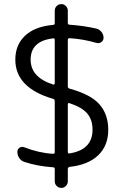

<svg xmlns="http://www.w3.org/2000/svg" viewBox="-20 -835 605 940"><path d="M239 -647Q130 -634 130 -543Q130 -456 241 -421Q244 -420 246 -422.5Q248 -425 248 -428V-640Q248 -649 239 -647ZM433 -200Q433 -249 407 -279.5Q381 -310 320 -330Q312 -332 312 -324V-91Q312 -82 321 -84Q433 -102 433 -200ZM240 -351Q55 -405 55 -543Q55 -615 102.5 -660Q150 -705 239 -713Q248 -713 248 -722V-783Q248 -796 257.5 -805.5Q267 -815 280 -815Q293 -815 302.5 -805.5Q312 -796 312 -783V-723Q312 -714 321 -714Q391 -709 452 -695Q467 -691 477 -678.5Q487 -666 487 -650Q487 -637 476 -629Q465 -621 452 -625Q387 -644 321 -648Q312 -648 312 -640V-412Q312 -403 321 -401Q426 -372 468 -323Q510 -274 510 -200Q510 -122 461 -75Q412 -28 321 -18Q312 -16 312 -8V53Q312 66 302.5 75.5Q293 85 280 85Q267 85 257.5 75.5Q248 66 248 53V-7Q248 -16 240 -16Q164 -21 100 -42Q84 -47 74.5 -61Q65 -75 65 -92Q65 -105 76 -112Q87 -119 99 -114Q170 -86 240 -82Q248 -82 248 -90V-340Q248 -349 240 -351Z"/></svg>

Font: Rounded Mplus 1c
Style: Regular
Weight: 400
Version: Version 1.059.20150529